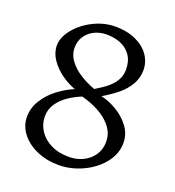

<svg xmlns="http://www.w3.org/2000/svg" viewBox="-139 -869 900 988"><g transform="rotate(20 311.5 -375.0)"><path d="M55 -167.5Q55 -217.5 81.9 -260.5Q108.8 -303.5 150.4 -335.1Q192 -366.8 237.8 -386Q198.2 -399.8 160.6 -426.9Q123 -454 98.5 -490.1Q74 -526.2 74 -565.5Q74 -610.8 110.8 -656.1Q147.5 -701.5 205.9 -730.8Q264.2 -760 326 -760Q389 -760 437.1 -738.1Q485.2 -716.2 510.9 -679.1Q536.5 -642 536.5 -597.8Q536.5 -554.8 515.1 -518.5Q493.8 -482.2 461.1 -455.2Q428.5 -428.2 379.2 -398.5Q418.8 -390.5 463 -365.1Q507.2 -339.8 537.5 -299.9Q567.8 -260 567.8 -211Q567.8 -150 527 -99.5Q486.2 -49 422.2 -19.5Q358.2 10 292.2 10Q226.8 10 172.2 -13.8Q117.8 -37.5 86.4 -78.4Q55 -119.2 55 -167.5ZM328 -47.5Q369.2 -47.5 404.5 -64.5Q439.8 -81.5 461 -112.9Q482.2 -144.2 482.2 -186.2Q482.2 -231.5 453.4 -267.6Q424.5 -303.8 380.1 -327.2Q335.8 -350.8 286.8 -363Q247 -346.8 214.8 -324.5Q182.5 -302.2 161.6 -271.4Q140.8 -240.5 140.8 -201Q140.8 -161.2 162.8 -126.1Q184.8 -91 227.1 -69.2Q269.5 -47.5 328 -47.5ZM331.2 -420.5Q371.5 -444.2 397.4 -466Q423.2 -487.8 437.2 -513.4Q451.2 -539 451.2 -570.2Q451.2 -616.2 430.2 -646.9Q409.2 -677.5 374.2 -691.9Q339.2 -706.2 295.5 -706.2Q262 -706.2 231.6 -692Q201.2 -677.8 182.5 -650.6Q163.8 -623.5 163.8 -586.5Q163.8 -547.8 188.2 -515.6Q212.8 -483.5 249.8 -460.1Q286.8 -436.8 331.2 -420.5Z"/></g></svg>

Font: TMT Limkin
Style: Regular
Weight: 400
Designer: Gabriel Drozdov
Version: Version 1.000;Glyphs 3.1.2 (3151)